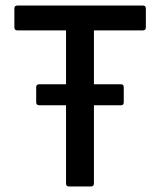

<svg xmlns="http://www.w3.org/2000/svg" viewBox="-20 -675 579 695"><path d="M230 0Q219 0 219 -11V-294H122Q111 -294 111 -305V-359Q111 -370 122 -370H219V-565H43Q32 -565 32 -576V-644Q32 -655 43 -655H497Q508 -655 508 -644V-576Q508 -565 497 -565H320V-370H418Q428 -370 428 -359V-305Q428 -294 418 -294H320V-11Q320 0 309 0Z"/></svg>

Font: Sofia Sans SemiBold
Style: Regular
Weight: 600
Designer: Botio Nikoltchev, Ani Petrova
Foundry: lettersoup
Version: Version 4.101; ttfautohint (v1.8.4.7-5d5b)